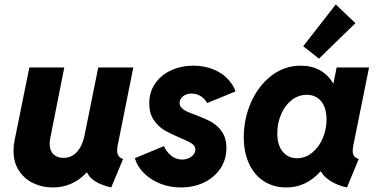

<svg xmlns="http://www.w3.org/2000/svg" viewBox="-20 -825 1675 853"><path d="M40 -155.8Q40 -179.2 44.9 -202.1L110.4 -525.4H265.6L203.1 -210Q200.7 -199.2 200.7 -185.5Q200.7 -155.8 217.5 -139.6Q234.4 -123.5 261.7 -123.5Q298.8 -123.5 322.8 -151.1Q346.7 -178.7 355.5 -223.1L416.5 -525.4H572.3L502.4 -176.8Q500.5 -167 500.5 -156.7Q500.5 -141.1 507.1 -131.8Q513.7 -122.6 526.9 -118.7L474.1 7.8Q387.7 -12.2 367.2 -58.1H364.3Q335.4 -26.4 297.4 -9.3Q259.3 7.8 214.4 7.8Q167 7.8 127.2 -11.5Q87.4 -30.8 63.7 -67.6Q40 -104.5 40 -155.8Z M579.1 -122.1 708 -175.8Q718.3 -152.3 739.5 -134.3Q760.7 -116.2 789.1 -116.2Q805.7 -116.2 819.1 -122.6Q832.5 -128.9 840.3 -139.2Q848.1 -149.4 848.1 -160.2Q848.1 -176.8 832 -187.3Q815.9 -197.8 779.8 -212.9Q737.8 -230.5 710.4 -246.6Q683.1 -262.7 663.1 -292Q643.1 -321.3 643.1 -365.7Q643.1 -416 669.4 -454.1Q695.8 -492.2 740.5 -512.7Q785.2 -533.2 839.4 -533.2Q885.7 -533.2 924.3 -518.3Q962.9 -503.4 989 -477.3Q1015.1 -451.2 1026.4 -418.9L900.4 -367.2Q890.1 -385.7 872.3 -397.5Q854.5 -409.2 831.1 -409.2Q806.6 -409.2 792.2 -396.5Q777.8 -383.8 777.8 -367.7Q777.8 -355 786.9 -345.7Q795.9 -336.4 810.1 -329.8Q824.2 -323.2 849.6 -314Q891.6 -298.3 918.7 -283.4Q945.8 -268.6 965.8 -240Q985.8 -211.4 985.8 -167Q985.8 -116.2 959.2 -76.4Q932.6 -36.6 886.5 -14.4Q840.3 7.8 783.7 7.8Q734.4 7.8 691.7 -9.3Q648.9 -26.4 619.4 -55.9Q589.8 -85.4 579.1 -122.1Z M1063 -215.8Q1063 -296.9 1095.2 -370.1Q1127.4 -443.4 1185.3 -488.3Q1243.2 -533.2 1316.4 -533.2Q1365.2 -533.2 1401.6 -512.7Q1438 -492.2 1460 -454.6H1461.4L1475.6 -525.4H1619.6L1549.3 -176.8Q1546.9 -163.1 1546.9 -154.8Q1546.9 -140.6 1553.2 -131.8Q1559.6 -123 1573.7 -118.7L1521.5 7.8Q1481.9 -0.5 1450.7 -19.3Q1419.4 -38.1 1405.8 -63H1403.3Q1340.3 7.8 1251.5 7.8Q1196.3 7.8 1153.6 -19Q1110.8 -45.9 1086.9 -96.7Q1063 -147.5 1063 -215.8ZM1430.7 -294.4Q1430.7 -345.7 1407 -374.8Q1383.3 -403.8 1342.8 -403.8Q1305.7 -403.8 1275.6 -380.1Q1245.6 -356.4 1228.8 -316.9Q1211.9 -277.3 1211.9 -232.9Q1211.9 -181.2 1235.6 -151.6Q1259.3 -122.1 1299.3 -122.1Q1336.4 -122.1 1366.5 -146.2Q1396.5 -170.4 1413.6 -210.2Q1430.7 -250 1430.7 -294.4ZM1327.1 -619.6 1471.7 -805.2 1559.1 -722.2 1397 -564.5Z"/></svg>

Font: Reddit Sans Vanilla ExtraBold
Style: Italic
Weight: 800
Italic angle: -11.25°
Designer: Stephen Hutchings
Version: Version 1.013